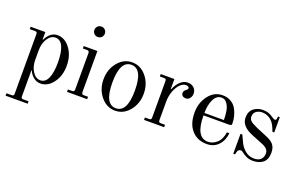

<svg xmlns="http://www.w3.org/2000/svg" viewBox="-104 -1125 2796 1795"><g transform="rotate(20 1294.0 -227.0)"><path d="M174 -182Q174 -112 205.5 -64Q237 -16 283 -16Q332 -16 357 -71Q382 -126 382 -228Q382 -330 357 -385Q332 -440 283 -440Q237 -440 205.5 -392Q174 -344 174 -274ZM28 230V206H80Q92 206 97 201Q102 196 102 184V-410Q102 -422 97 -427Q92 -432 80 -432H28V-456H174V-382L178 -381Q220 -468 294 -468Q366 -468 418 -398.5Q470 -329 470 -228Q470 -127 418 -57.5Q366 12 294 12Q255 12 224 -13.5Q193 -39 178 -75L174 -74V184Q174 196 179 201Q184 206 196 206H248V230Z M650 -580Q628 -580 613 -595Q598 -610 598 -632Q598 -654 613 -669Q628 -684 650 -684Q672 -684 687 -669Q702 -654 702 -632Q702 -610 687 -595Q672 -580 650 -580ZM556 0V-24H598Q620 -24 620 -46V-410Q620 -432 598 -432H556V-456H692V-46Q692 -24 714 -24H756V0Z M1036 -12Q1148 -12 1148 -228Q1148 -444 1036 -444Q924 -444 924 -228Q924 -12 1036 -12ZM1036 12Q952 12 894 -58.5Q836 -129 836 -228Q836 -327 894 -397.5Q952 -468 1036 -468Q1120 -468 1178 -397.5Q1236 -327 1236 -228Q1236 -129 1178 -58.5Q1120 12 1036 12Z M1322 0V-24H1364Q1376 -24 1381 -29Q1386 -34 1386 -46V-410Q1386 -422 1381 -427Q1376 -432 1364 -432H1322V-456H1458V-356L1462 -355Q1483 -408 1516.5 -438Q1550 -468 1588 -468Q1626 -468 1650 -446Q1674 -424 1674 -386Q1674 -364 1659 -343Q1644 -322 1619 -322Q1600 -322 1587 -332Q1574 -342 1574 -360Q1574 -382 1594 -396Q1612 -408 1612 -420Q1612 -428 1603.5 -434Q1595 -440 1580 -440Q1549 -440 1520.5 -410Q1492 -380 1475 -332Q1458 -284 1458 -232V-46Q1458 -34 1463 -29Q1468 -24 1480 -24H1522V0Z M1830 -254H2024Q2024 -304 2016.5 -344.5Q2009 -385 1988 -414.5Q1967 -444 1934 -444Q1883 -444 1856.5 -388.5Q1830 -333 1830 -254ZM1742 -226Q1742 -325 1797 -396.5Q1852 -468 1936 -468Q1982 -468 2017.5 -447.5Q2053 -427 2072 -394Q2091 -361 2100.5 -324Q2110 -287 2110 -248Q2110 -237 2103 -233.5Q2096 -230 2079 -230H1830Q1830 -12 1952 -12Q1998 -12 2038.5 -47Q2079 -82 2090 -156H2114Q2108 -83 2063.5 -35.5Q2019 12 1948 12Q1855 12 1798.5 -51Q1742 -114 1742 -226Z M2206 -345Q2206 -406 2244 -437Q2282 -468 2340 -468Q2393 -468 2437 -436Q2459 -420 2470 -420Q2484 -420 2486 -438L2488 -458H2506V-306H2488L2474 -341Q2452 -395 2415.5 -419.5Q2379 -444 2339 -444Q2302 -444 2278 -425.5Q2254 -407 2254 -374Q2254 -351 2266.5 -336.5Q2279 -322 2300 -312Q2336 -293 2342 -291L2450 -246Q2498 -226 2522 -198Q2546 -168 2546 -118Q2546 -51 2508 -19.5Q2470 12 2408 12Q2370 12 2342 -1.5Q2314 -15 2298 -28.5Q2282 -42 2271 -42Q2243 -42 2236 -8L2232 12H2214V-186H2232L2266 -114Q2283 -77 2320.5 -44.5Q2358 -12 2409 -12Q2455 -12 2477.5 -34.5Q2500 -57 2500 -96Q2500 -141 2436 -167L2322 -213Q2206 -260 2206 -345Z"/></g></svg>

Font: Old Standard TT
Style: Regular
Weight: 400
Designer: Alexey Kryukov <alexios@thessalonica.org.ru>
Version: Version 2.2